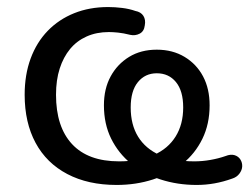

<svg xmlns="http://www.w3.org/2000/svg" viewBox="-20 -516 708 545"><path d="M311 9Q230 9 171 -22Q112 -53 81 -110.5Q50 -168 50 -247Q50 -304 67 -350Q84 -396 115.5 -428.5Q147 -461 190.5 -478.5Q234 -496 287 -496Q306 -496 326.5 -493.5Q347 -491 364 -485Q380 -482 387 -471Q394 -460 391 -444Q389 -427 376.5 -420.5Q364 -414 350 -417Q330 -422 315 -423.5Q300 -425 289 -425Q254 -425 226 -412.5Q198 -400 179 -377Q160 -354 149.5 -321.5Q139 -289 139 -247Q139 -156 184.5 -107Q230 -58 318 -58Q376 -58 416.5 -76Q457 -94 478.5 -128.5Q500 -163 500 -211Q500 -258 479.5 -283Q459 -308 425 -308Q392 -308 371.5 -283Q351 -258 351 -211Q351 -162 372 -128Q393 -94 433 -76Q473 -58 532 -58Q554 -58 577 -62Q600 -66 620 -73Q635 -79 646 -75.5Q657 -72 662.5 -63Q668 -54 667.5 -43.5Q667 -33 659.5 -23Q652 -13 639 -9Q614 0 589 4.5Q564 9 538 9Q484 9 436 -6.5Q388 -22 352 -51.5Q316 -81 295.5 -122.5Q275 -164 275 -217Q275 -264 294 -299Q313 -334 346.5 -354.5Q380 -375 425 -375Q470 -375 504 -354.5Q538 -334 556.5 -299Q575 -264 575 -217Q575 -164 554.5 -122Q534 -80 498 -51Q462 -22 414 -6.5Q366 9 311 9Z"/></svg>

Font: Nunito Medium
Style: Regular
Weight: 500
Designer: Vernon Adams
Foundry: Vernon Adams
Version: Version 3.601